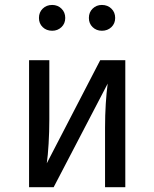

<svg xmlns="http://www.w3.org/2000/svg" viewBox="-20 -776 640 796"><path d="M499.5 -526.5V0H415.5V-246.5Q415.5 -298 418.5 -345.8Q421.5 -393.5 426.5 -429.5L202.5 0H100.5V-526.5H184.5V-280.5Q184.5 -229.5 181.5 -179.8Q178.5 -130 174 -99L395.5 -526.5ZM196.5 -648.5Q172.5 -648.5 157 -663.5Q141.5 -678.5 141.5 -701.5Q141.5 -725 157 -740.2Q172.5 -755.5 196.5 -755.5Q219 -755.5 234.8 -740.2Q250.5 -725 250.5 -701.5Q250.5 -678.5 234.8 -663.5Q219 -648.5 196.5 -648.5ZM402.5 -648.5Q379.5 -648.5 364 -663.5Q348.5 -678.5 348.5 -701.5Q348.5 -725 364 -740.2Q379.5 -755.5 402.5 -755.5Q426 -755.5 441.8 -740.2Q457.5 -725 457.5 -701.5Q457.5 -678.5 441.8 -663.5Q426 -648.5 402.5 -648.5Z"/></svg>

Font: Fast_Mono
Style: Regular
Weight: 400
Monospace: yes
Designer: Carrois Corporate, Edenspiekermann AG, Nikita Prokopov
Foundry: Carrois Corporate, Edenspiekermann AG, Nikita Prokopov
Version: Version 5.002